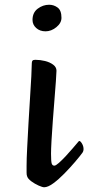

<svg xmlns="http://www.w3.org/2000/svg" viewBox="-20 -776 372 809"><path d="M172 -644Q148 -644 132.5 -658Q117 -672 117 -692Q117 -723 139 -739.5Q161 -756 187 -756Q207 -756 223 -744Q239 -732 239 -701Q239 -679 217.5 -661.5Q196 -644 172 -644ZM166 13Q159 13 143 6Q127 -1 112 -12Q97 -23 94 -34Q92 -39 92 -49Q92 -59 92 -77Q92 -106 94.5 -153.5Q97 -201 100 -256Q103 -311 106.5 -363Q110 -415 112 -455Q114 -495 114 -510Q114 -517 117 -520.5Q120 -524 129 -524Q149 -524 169.5 -519Q190 -514 204 -503.5Q218 -493 218 -478Q218 -467 215.5 -434Q213 -401 209.5 -356.5Q206 -312 202.5 -266Q199 -220 197 -183Q195 -146 195 -129Q195 -95 198 -86.5Q201 -78 209 -78Q215 -78 228 -89.5Q241 -101 256.5 -117.5Q272 -134 285.5 -150Q299 -166 306 -174Q312 -182 314 -182Q319 -182 325.5 -171Q332 -160 332 -148Q332 -139 327 -132Q316 -117 295.5 -93Q275 -69 251 -44.5Q227 -20 204.5 -3.5Q182 13 166 13Z"/></svg>

Font: BriemHand
Style: Regular
Weight: 400
Designer: Gunnlaugur SE Briem, Eben Sorkin
Foundry: Sorkin Type
Version: Version 1.001; ttfautohint (v1.8.4.7-5d5b)